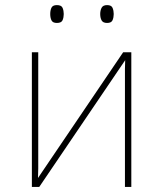

<svg xmlns="http://www.w3.org/2000/svg" viewBox="-20 -733 640 753"><path d="M105 0V-528H130V-112Q130 -87 130 -72.5Q130 -58 129 -35L463 -528H495V0H470V-429Q470 -450 470 -462.5Q470 -475 471 -497L134 0ZM400 -643Q384 -643 378.5 -653Q373 -663 373 -678Q373 -692 378.5 -702.5Q384 -713 400 -713Q417 -713 421.5 -702Q426 -691 426 -678Q426 -665 421.5 -654Q417 -643 400 -643ZM203 -643Q187 -643 182 -653Q177 -663 177 -678Q177 -693 182 -703Q187 -713 203 -713Q221 -713 225.5 -702Q230 -691 230 -678Q230 -665 225.5 -654Q221 -643 203 -643Z"/></svg>

Font: Noto Sans Mono Thin
Style: Regular
Weight: 100
Designer: Monotype Design Team
Foundry: Monotype Imaging Inc.
Version: Version 2.014